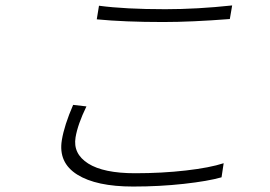

<svg xmlns="http://www.w3.org/2000/svg" viewBox="-20 -677 996 707"><path d="M336.3 -605.8 344.5 -655.9Q440 -643.1 588.4 -643.1Q706 -643.1 834.9 -657L826.3 -606.9Q684.7 -595.9 580.6 -595.9Q438.2 -595.9 336.3 -605.8ZM249.3 -290.8 298.3 -285.2Q266.3 -219.5 258.2 -171.2Q248.2 -110.8 304.7 -74.9Q361.2 -39.1 477.6 -39.1Q576.3 -39.1 664.4 -49.2Q752.5 -59.3 803.6 -76L795.8 -24.1Q746.1 -9.9 657 0Q567.8 9.9 470.2 9.9Q334.5 9.9 264.4 -34.1Q194.2 -78.1 207.7 -160.9Q216.6 -215.6 249.3 -290.8Z"/></svg>

Font: Karasuma Gothic
Style: Light Italic
Weight: 300
Italic angle: 9.39998°
Designer: Rasmus Andersson / Ryoko Nishizuka
Foundry: rsms
Version: Version 1.00